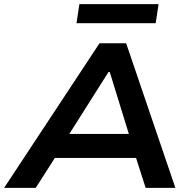

<svg xmlns="http://www.w3.org/2000/svg" viewBox="-40 -916 935 936"><path d="M-20 0 445 -705H575L815 0H670L606 -200L663 -146H186L262 -200L134 0ZM489 -565 277 -230 251 -263H635L598 -231L495 -565ZM333 -803 347 -896H733L719 -803Z"/></svg>

Font: Nunito Sans 7pt SemiExpanded
Style: Bold Italic
Weight: 700
Width: 6
Italic angle: -9°
Designer: Vernon Adams
Foundry: Vernon Adams
Version: Version 3.101;gftools[0.9.27]